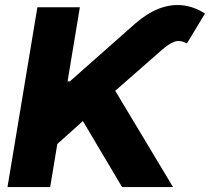

<svg xmlns="http://www.w3.org/2000/svg" viewBox="-20 -757 850 777"><path d="M10.3 0 131.3 -727.5H303.2L253.4 -427.7H262.7L527.8 -662.1Q574.2 -702.6 621.6 -721.4Q668.9 -740.2 716.3 -735.8Q763.7 -731.4 809.6 -702.1L736.3 -581.1Q707.5 -596.7 685.1 -587.9Q662.6 -579.1 635.3 -555.2L446.3 -389.6L680.2 0H474.1L315.4 -267.1L211.9 -174.3L183.1 0Z"/></svg>

Font: Inter 16pt ExtraBold
Style: Italic
Weight: 800
Italic angle: -9.3988°
Version: Version 4.001;git-66647c0bb